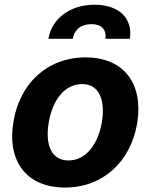

<svg xmlns="http://www.w3.org/2000/svg" viewBox="-20 -801 652 831"><path d="M189.6 -633.2H295.1C299.7 -665.8 324.6 -696.4 376.1 -696.4C426.5 -696.4 440.7 -666.2 436.4 -633.2H541.9C555.8 -719.1 497.2 -780.5 389.6 -780.5C281.2 -780.5 203.8 -719.1 189.6 -633.2ZM261.4 10.7C425.8 10.7 546.2 -101.6 573.9 -268.5C601.2 -438.2 516.7 -552.6 350.5 -552.6C185.4 -552.6 65 -440.7 38 -273.1C9.9 -103.7 94.5 10.7 261.4 10.7ZM276.3 -106.5C201.7 -106.5 175.1 -175.4 190.7 -269.2C206 -365.4 258.5 -437.1 335.6 -437.1C409.8 -437.1 436.1 -367.9 421.2 -273.8C405.2 -177.6 352.6 -106.5 276.3 -106.5Z"/></svg>

Font: TID UI
Style: Bold Italic
Weight: 700
Italic angle: -9.39999°
Designer: The TID Project Authors
Foundry: Bakken & Bæck
Version: Version 1.001;hotconv 1.0.109;makeotfexe 2.5.65596